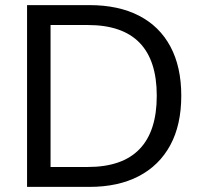

<svg xmlns="http://www.w3.org/2000/svg" viewBox="-20 -732 789 752"><path d="M86 0V-712H330Q444 -712 524.5 -670.5Q605 -629 647.5 -549.5Q690 -470 690 -357Q690 -243 647 -163.5Q604 -84 523.5 -42Q443 0 330 0ZM178 -78H324Q459 -78 526.5 -148Q594 -218 594 -357Q594 -634 324 -634H178Z"/></svg>

Font: Muli Medium
Style: Regular
Weight: 500
Designer: Vernon Adams
Foundry: Vernon Adams
Version: Version 2.100; ttfautohint (v1.8.1.43-b0c9)